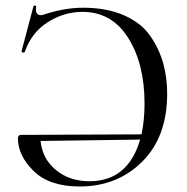

<svg xmlns="http://www.w3.org/2000/svg" viewBox="-20 -664 679 696"><path d="M281 -636Q367 -636 429.5 -608.5Q492 -581 524.5 -534Q557 -487 571.5 -435Q586 -383 586 -324Q586 -168 495.5 -78Q405 12 269 12Q159 12 102 -44Q45 -100 45 -163Q45 -175 57 -175L493 -177Q504 -229 504 -288Q504 -433 444.5 -527Q385 -621 279 -621Q212 -621 153 -583.5Q94 -546 70 -476Q70 -474 66.5 -473.5Q63 -473 60.5 -474.5Q58 -476 58 -478L101 -640Q102 -646 109 -643Q112 -642 111 -639Q108 -621 115.5 -613.5Q123 -606 138 -611Q214 -636 281 -636ZM304 -7Q444 -7 488 -158L127 -153Q134 -87 183.5 -47Q233 -7 304 -7Z"/></svg>

Font: Cormorant Garamond Book
Style: Regular
Weight: 500
Designer: Christian Thalmann (Catharsis Fonts)
Version: Version 1.000;PS 002.000;hotconv 1.0.88;makeotf.lib2.5.64775